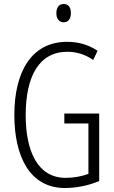

<svg xmlns="http://www.w3.org/2000/svg" viewBox="-20 -934 573 964"><path d="M300 -914C275 -914 263 -895 263 -868C263 -841 276 -822 300 -822C323 -822 336 -840 336 -868C336 -895 325 -914 300 -914ZM303 -364V-314H424V-61C392 -49 351 -41 310 -41C169 -41 109 -175 109 -356C109 -552 177 -674 318 -674C361 -674 404 -663 448 -633L470 -679C422 -711 371 -724 317 -724C138 -724 52 -573 52 -357C52 -146 131 10 306 10C362 10 424 -2 478 -25V-364Z"/></svg>

Font: Noto Sans Gurmukhi UI ExtraCondensed Light
Style: Regular
Weight: 300
Width: 2
Designer: Jelle Bosma - Monotype Design Team
Foundry: Monotype Imaging Inc.
Version: Version 2.004